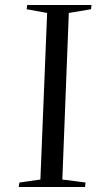

<svg xmlns="http://www.w3.org/2000/svg" viewBox="-20 -750 403 770"><path d="M169 -698 87 -713 89 -730H347L345 -713L256 -698L230 -30L323 -18L321 0H55L58 -18L142 -30Z"/></svg>

Font: Literata 72pt
Style: Italic
Weight: 400
Italic angle: -2°
Designer: Latin by Veronika Burian and Jose Scaglione. Greek by Irene Vlachou. Cyrillic by Vera Evstafieva
Foundry: TypeTogether
Version: Version 3.002